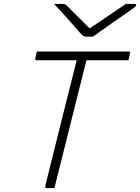

<svg xmlns="http://www.w3.org/2000/svg" viewBox="-20 -964 718 984"><path d="M259 0H220Q209 0 212 -11Q252 -172 292 -333Q332 -494 373 -655H169Q163 -655 161.5 -658.5Q160 -662 161 -666Q163 -675 165 -683Q167 -691 169 -700H638Q650 -700 646 -689Q644 -680 642 -672Q640 -664 638 -655H423Q413 -615 403 -575.5Q393 -536 383 -496L284 -100Q277 -74 271 -49Q265 -24 259 0ZM456 -776H420Q413 -776 407.5 -779.5Q402 -783 389 -797Q379 -809 356 -835Q333 -861 306 -891Q279 -921 257 -944H297Q309 -944 313.5 -942Q318 -940 325 -933Q340 -918 368 -889.5Q396 -861 438 -820H442Q503 -861 547 -891Q591 -921 625 -944H668Q680 -944 678 -937Q677 -933 672 -928.5Q667 -924 647 -910Q631 -899 605 -881Q579 -863 550 -842.5Q521 -822 495.5 -804Q470 -786 456 -776Z"/></svg>

Font: Recursive Sn Lnr St Lt
Style: Italic
Weight: 300
Italic angle: -15°
Version: Version 1.079;hotconv 1.0.112;makeotfexe 2.5.65598; ttfautoh